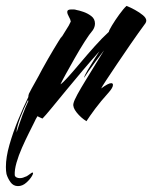

<svg xmlns="http://www.w3.org/2000/svg" viewBox="-88 -399 516 651"><path d="M-27 232Q-43 232 -52.5 218.5Q-62 205 -66 191Q-67 186 -67.5 180Q-68 174 -68 167Q-68 134 -56 92Q-44 50 -26.5 7.5Q-9 -35 8 -70Q8 -75 10 -81Q18 -97 30 -118Q42 -139 55 -164Q76 -202 94 -232Q112 -262 122 -277Q122 -277 119 -270L145 -312L152 -326Q151 -333 145.5 -342.5Q140 -352 140 -359Q140 -367 154 -367Q157 -367 161.5 -367Q166 -367 172 -365Q179 -364 194 -359Q209 -354 221.5 -344.5Q234 -335 234 -319Q234 -308 227 -297Q215 -283 198.5 -257Q182 -231 165.5 -202Q149 -173 135.5 -148.5Q122 -124 117 -113Q125 -118 143 -138Q161 -158 184.5 -186Q208 -214 233.5 -242.5Q259 -271 281 -291Q281 -295 291.5 -312.5Q302 -330 316.5 -350Q331 -370 341 -379Q354 -374 369.5 -365.5Q385 -357 396.5 -347.5Q408 -338 408 -329Q408 -325 405 -320Q380 -286 354.5 -249Q329 -212 307.5 -180Q286 -148 271.5 -126Q257 -104 255 -99Q279 -117 289 -117Q295 -117 295 -111Q295 -102 281 -86Q253 -55 234.5 -30Q216 -5 205 12Q186 0 172 -17.5Q158 -35 161 -48Q163 -58 174.5 -79Q186 -100 202 -126Q218 -152 234.5 -179Q251 -206 264 -227Q266 -230 258 -219.5Q250 -209 237.5 -192.5Q225 -176 213.5 -159.5Q202 -143 197 -135Q198 -142 208.5 -160Q219 -178 231.5 -197.5Q244 -217 249 -225Q222 -195 192 -159.5Q162 -124 134.5 -90.5Q107 -57 86 -31.5Q65 -6 56 3Q51 1 47 -1Q43 -3 39 -5Q36 0 33 5.5Q30 11 28 16Q21 30 9.5 53Q-2 76 -13.5 102Q-25 128 -32 152.5Q-39 177 -38 195Q-37 200 -32 202.5Q-27 205 -21 205Q-12 205 -4 201Q3 199 6.5 196Q10 193 15 190Q20 186 22 186Q27 186 20.5 197.5Q14 209 1 220.5Q-12 232 -27 232ZM-32 50Q-21 16 -11.5 -9.5Q-2 -35 8 -56L7 -60Q-9 -27 -20 2Q-31 31 -32 50Z"/></svg>

Font: Smooch
Style: Regular
Weight: 400
Designer: Robert E. Leuschke
Foundry: Robert E. Leuschke
Version: Version 1.010; ttfautohint (v1.8.3)